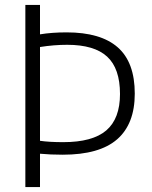

<svg xmlns="http://www.w3.org/2000/svg" viewBox="-20 -760 618 780"><path d="M83 -740H142.5V-620.5Q190.5 -628.5 250.5 -628.5Q389 -628.5 458.2 -567.8Q527.5 -507 527.5 -379.5Q527.5 -256.5 455.8 -194Q384 -131.5 235 -131.5Q184.5 -131.5 142.5 -135.5V0H83ZM467.5 -378Q467.5 -482 415.2 -530Q363 -578 253 -578Q199 -578 142.5 -569V-188Q180 -182.5 237 -182.5Q356 -182.5 411.8 -230.2Q467.5 -278 467.5 -378Z"/></svg>

Font: Encode Sans Semi Condensed Light
Style: Regular
Weight: 300
Width: 4
Designer: Multiple Designers
Foundry: Impallari Type
Version: Version 2.000